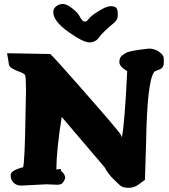

<svg xmlns="http://www.w3.org/2000/svg" viewBox="-20 -904 838 952"><path d="M546.9 -792Q489.3 -744.6 471.7 -719.2Q454.1 -693.8 423.1 -693.8Q392.1 -693.8 318.1 -746.6Q244.1 -799.3 244.1 -844.2Q244.1 -861.8 259 -873Q273.9 -884.3 292 -884.3Q310.1 -884.3 336.9 -863.5Q363.8 -842.8 371.8 -828.1Q379.9 -813.5 382.6 -809.8Q385.3 -806.2 387.5 -804Q389.6 -801.8 392.1 -799.8Q395.5 -796.9 401.9 -796.9Q402.3 -796.9 403.3 -797.4Q410.2 -797.4 420.7 -811Q431.2 -824.7 458.5 -842.3Q504.4 -873 526.9 -873Q527.3 -873 527.8 -873.5Q549.3 -873.5 557.1 -864.3Q564 -856 564 -834.5Q564 -833 564 -831.5Q564 -830.6 564 -830.1Q564 -805.2 546.9 -792ZM210 9.8 86.4 16.1Q51.3 16.1 37.1 -12.7Q33.2 -20 32.7 -36.1Q32.7 -58.6 95.2 -75.2Q101.1 -107.4 104.5 -235.8L108.9 -457Q108.4 -522 105 -530.3Q101.6 -538.6 82.3 -545.9Q63 -553.2 55.7 -556.6Q40 -563.5 31.7 -571Q23.4 -578.6 22 -599.6L15.1 -640.1L229 -636.2Q246.6 -621.6 373 -477.5Q499.5 -333.5 521.2 -307.4Q543 -281.2 550.5 -272.2Q558.1 -263.2 563 -257.3Q567.9 -251.5 573.7 -243.7Q582 -232.9 584.5 -223.1Q598.6 -297.4 610.8 -551.3Q571.8 -573.7 571.8 -596.2Q571.8 -618.7 585.7 -629.2Q599.6 -639.6 607.9 -643.6Q627.4 -652.8 717.8 -663.1H718.3Q746.1 -663.1 769 -647Q792 -630.9 792 -614.7V-591.3Q792 -566.9 769.8 -559.3Q747.6 -551.8 744.1 -546.9Q709.5 -498 704.6 -204.1L698.7 -12.2L671.9 7.3Q647 27.3 618.7 27.3H617.7Q587.4 27.3 573.7 13.9Q560.1 0.5 544.4 -14.2Q518.6 -38.1 498.5 -74.7L286.1 -324.2Q260.7 -168.9 259.3 -63.5L281.7 -66.4V-57.6Q303.2 -41 303.2 -21.5V-20L295.9 -4.4Q288.6 4.4 285.6 8.3Q269.5 12.2 267.6 12.2Z"/></svg>

Font: Drukaatie burti
Style: Heavy
Weight: 800
Version: Version 0.14